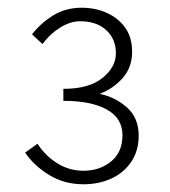

<svg xmlns="http://www.w3.org/2000/svg" viewBox="-20 -913 440 497"><path d="M196 -436Q146 -436 106.5 -460.5Q67 -485 45 -518L77 -541Q97 -510 128 -490.5Q159 -471 196 -471Q238 -471 267.5 -495Q297 -519 297 -563Q297 -607 256.5 -629.5Q216 -652 144 -652V-683Q210 -683 245 -711Q280 -739 280 -775Q280 -812 255 -835Q230 -858 187 -858Q162 -858 135.5 -841.5Q109 -825 90 -799L63 -824Q85 -853 117.5 -873Q150 -893 191 -893Q228 -893 258 -879Q288 -865 305 -840Q322 -815 322 -779Q322 -739 298 -711.5Q274 -684 238 -670Q278 -662 308.5 -635Q339 -608 339 -562Q339 -523 320 -494.5Q301 -466 268.5 -451Q236 -436 196 -436Z"/></svg>

Font: Noto Sans JP Thin ExtraLight
Style: Regular
Weight: 250
Version: Version 2.004-H2;hotconv 1.0.118;makeotfexe 2.5.65603